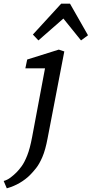

<svg xmlns="http://www.w3.org/2000/svg" viewBox="-87 -788 499 1045"><path d="M-50 237 -67 197Q-48 192 -30.5 179Q-13 166 4 149Q16 137 31 116.5Q46 96 61 58.5Q76 21 88 -43L158 -416H51L61 -464L233 -518L263 -508L172 -35Q160 29 143.5 67Q127 105 109.5 127Q92 149 76 165Q53 188 21 207Q-11 226 -50 237ZM354 -568 258 -687 122 -568 92 -600 246 -768H294L392 -596Z"/></svg>

Font: Source Serif 4 Caption
Style: Italic
Weight: 400
Italic angle: -12°
Designer: Frank Grießhammer
Foundry: Adobe Systems Incorporated
Version: Version 4.004;hotconv 1.0.117;makeotfexe 2.5.65602